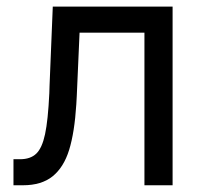

<svg xmlns="http://www.w3.org/2000/svg" viewBox="-20 -550 599 570"><path d="M20 -77.3H39.4Q70.4 -77.3 87.7 -93.9Q105 -110.5 113.8 -151.8Q122.6 -193 126.4 -272.8Q126.4 -279.7 127.1 -295.6L136.7 -530.4H492.4V0H408.8V-453H216.2L207.9 -264.5L206.5 -239.6Q201.3 -157.1 185.3 -105.1Q169.2 -53.2 136.2 -26.6Q103.2 0 48.3 0H20Z"/></svg>

Font: Pretendard Variable
Style: Regular
Weight: 400
Designer: Base glyphs from Inter by Rasmus Andersson; Hangul glyphs from Noto Sans CJK(Source Han Sans) by Jang Soo-young and Kang
Foundry: Kil Hyung-jin
Version: Version 1.100;FEAKit 1.0